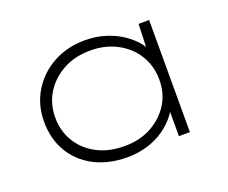

<svg xmlns="http://www.w3.org/2000/svg" viewBox="-94 -680 992 837"><g transform="rotate(-20 402.0 -261.5)"><path d="M368 10Q280 10 214.5 -24.5Q149 -59 113.5 -119.5Q78 -180 78 -259Q78 -338 116 -400Q154 -462 219 -497.5Q284 -533 367 -533Q418 -533 463 -518.5Q508 -504 543 -479.5Q578 -455 600.5 -424.5Q623 -394 629 -363L606 -373L611 -520H660V0H609V-141L627 -163Q622 -128 598.5 -97Q575 -66 540.5 -41.5Q506 -17 461.5 -3.5Q417 10 368 10ZM373 -40Q443 -40 496.5 -69Q550 -98 581.5 -147Q613 -196 613 -260Q613 -324 582.5 -374Q552 -424 497.5 -453.5Q443 -483 373 -483Q302 -483 247.5 -453.5Q193 -424 161.5 -374Q130 -324 130 -260Q130 -198 160 -148Q190 -98 244.5 -69Q299 -40 373 -40Z"/></g></svg>

Font: Lexend Giga ExtraLight
Style: Regular
Weight: 250
Version: Version 1.007